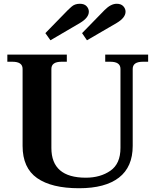

<svg xmlns="http://www.w3.org/2000/svg" viewBox="-20 -990 826 1020"><path d="M221 -814 341 -937Q342 -938 359.5 -954Q377 -970 404 -970Q428 -970 440 -957Q452 -944 452 -928Q452 -896 405 -868L248 -776ZM416 -814 536 -937Q569 -970 600 -970Q623 -970 635 -957Q647 -944 647 -928Q647 -896 600 -868L442 -776ZM100 -215V-624Q100 -662 46 -662H19V-700H335V-662H307Q253 -662 253 -624V-204Q253 -46 436 -46Q513 -46 566.5 -83Q620 -120 620 -204V-624Q620 -662 566 -662H539V-700H767V-662H739Q685 -662 685 -624V-215Q685 -103 612 -46.5Q539 10 400 10Q254 10 177 -44Q100 -98 100 -215Z"/></svg>

Font: Taviraj SemiBold
Style: Regular
Weight: 600
Designer: Katatrad Team
Foundry: CadsonDemak
Version: Version 1.001